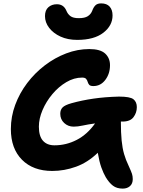

<svg xmlns="http://www.w3.org/2000/svg" viewBox="-20 -997 842 1131"><path d="M414 -251Q381 -251 358 -272.5Q335 -294 335 -327Q335 -350 348.5 -364Q362 -378 401 -389Q462 -406 530.5 -416Q599 -426 681 -428Q747 -428 766.5 -412Q786 -396 786 -366Q786 -333 766.5 -307Q747 -281 703 -281Q697 -281 692 -281Q692 -215 696.5 -169.5Q701 -124 711 -89.5Q721 -55 737 -22Q753 13 757.5 27Q762 41 762 58Q762 85 745.5 99.5Q729 114 703 114Q668 114 645.5 97Q623 80 603 47Q589 23 577 -10.5Q565 -44 556 -97Q497 -40 428 -15Q359 10 288 10Q175 10 109.5 -56Q44 -122 44 -237Q44 -310 69.5 -379Q95 -448 140 -507.5Q185 -567 244 -612Q303 -657 370 -682.5Q437 -708 506 -708Q571 -708 599.5 -681.5Q628 -655 628 -613Q628 -563 600.5 -526.5Q573 -490 530 -490Q512 -490 505.5 -497.5Q499 -505 496.5 -514.5Q494 -524 487.5 -532Q481 -540 464 -540Q416 -540 370.5 -513Q325 -486 288.5 -442.5Q252 -399 230.5 -348.5Q209 -298 209 -251Q209 -195 233 -168Q257 -141 301 -141Q370 -141 432 -173Q494 -205 540 -270Q497 -264 467.5 -257.5Q438 -251 414 -251ZM435 -762Q379 -762 336.5 -781.5Q294 -801 269.5 -833Q245 -865 245 -902Q245 -937 265 -954.5Q285 -972 315 -972Q355 -972 371 -934Q379 -914 395 -902Q411 -890 444 -890Q479 -890 497 -901.5Q515 -913 523 -933Q531 -955 542.5 -966Q554 -977 576 -977Q609 -977 626 -958Q643 -939 643 -906Q643 -846 588.5 -804Q534 -762 435 -762Z"/></svg>

Font: Shantell Sans Normal
Style: Bold
Weight: 700
Designer: Stephen Nixon, Anya Danilova, Shantell Martin
Foundry: Arrow Type
Version: Version 1.009;[a7da0bfa3]